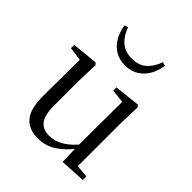

<svg xmlns="http://www.w3.org/2000/svg" viewBox="-219 -935 1090 1090"><g transform="rotate(45 326.5 -389.5)"><path d="M260.9 14.6Q189.8 14.6 151.1 -29.8Q112.3 -74.2 113.3 -185.8L115.5 -483.7L137.7 -466.6L33.1 -481V-507.3L189.5 -523L200.2 -511.5L195.8 -380.4V-185.1Q195.8 -105.3 221.6 -73.3Q247.4 -41.4 296.3 -41.4Q342.8 -41.4 386.1 -68.1Q429.4 -94.9 464.9 -141.8L488.1 -103H461.7Q423.1 -51 373.2 -18.2Q323.3 14.6 260.9 14.6ZM456.4 9.3 452.8 -114.1V-115.5L454.4 -471.2L373.2 -480.3V-506.2L528.2 -523L538.4 -511.5L534.4 -380.4V-35L610.3 -27.4V0.2ZM157.1 -787.4 178.7 -794.4Q194.9 -745.5 229 -714.3Q263.1 -683.2 319.1 -683.2Q375.8 -683.2 409.6 -714.5Q443.3 -745.9 458.6 -794.4L481 -787.4Q475.6 -745 455.8 -709Q436 -672.9 401.9 -650.7Q367.7 -628.4 319.1 -628.4Q271.4 -628.4 236.7 -650.7Q202.1 -672.9 182.4 -709Q162.7 -745 157.1 -787.4Z"/></g></svg>

Font: Noto Serif SC
Style: Regular
Weight: 200
Designer: Ryoko NISHIZUKA 西塚涼子 (kana & ideographs); Frank Grießhammer (Latin, Greek & Cyrillic); Wenlong ZHANG 张文龙 (bopomofo); San
Foundry: Adobe
Version: Version 2.001;hotconv 1.1.0;makeotfexe 2.6.0